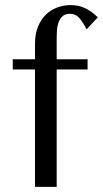

<svg xmlns="http://www.w3.org/2000/svg" viewBox="-20 -732 403 752"><path d="M30 -500V-460H117V0H202V-460H323V-500H202V-584Q202 -596 203 -612.5Q204 -629 209 -643.5Q214 -658 224.5 -668Q235 -678 254 -678Q278 -678 293.5 -658Q309 -638 319 -617L363 -664Q339 -688 313.5 -700Q288 -712 256 -712Q230 -712 205 -703Q180 -694 160.5 -675.5Q141 -657 129 -628Q117 -599 117 -560V-500Z"/></svg>

Font: Tenor Sans
Style: Regular
Weight: 400
Designer: Denis Masharov
Foundry: Denis Masharov
Version: Version 1.1